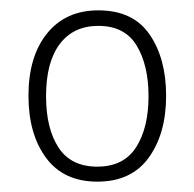

<svg xmlns="http://www.w3.org/2000/svg" viewBox="-20 -744 374 371"><path d="M301 -559Q301 -486 267.5 -439.5Q234 -393 168 -393Q103 -393 69 -439Q35 -485 35 -559Q35 -635 71 -679.5Q107 -724 170 -724Q237 -724 269 -677.5Q301 -631 301 -559ZM69 -558Q69 -496 93 -459Q117 -422 168 -422Q219 -422 243 -459.5Q267 -497 267 -558Q267 -618 244 -656Q221 -694 170 -694Q122 -694 95.5 -659Q69 -624 69 -558Z"/></svg>

Font: Noto Sans Armenian SemiCondensed ExtraLight
Style: Regular
Weight: 200
Width: 4
Designer: Monotype Design Team
Foundry: Monotype Imaging Inc.
Version: Version 2.008; ttfautohint (v1.8.4.7-5d5b)